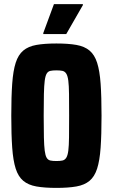

<svg xmlns="http://www.w3.org/2000/svg" viewBox="-20 -908 551 936"><path d="M255 8Q197 8 157.5 1Q118 -6 93.5 -26.5Q69 -47 56.5 -86Q44 -125 39.5 -188Q35 -251 35 -344Q35 -437 39.5 -500Q44 -563 56.5 -602Q69 -641 93.5 -661.5Q118 -682 157.5 -689Q197 -696 255 -696Q313 -696 352.5 -689Q392 -682 416.5 -661.5Q441 -641 453.5 -602Q466 -563 470.5 -500Q475 -437 475 -344Q475 -251 470.5 -188Q466 -125 453.5 -86Q441 -47 416.5 -26.5Q392 -6 352.5 1Q313 8 255 8ZM255 -123Q273 -123 284.5 -125.5Q296 -128 303 -139Q310 -150 313 -173.5Q316 -197 316.5 -238.5Q317 -280 317 -344Q317 -408 316.5 -449.5Q316 -491 313 -514.5Q310 -538 303 -549Q296 -560 284.5 -562.5Q273 -565 255 -565Q237 -565 225.5 -562.5Q214 -560 207.5 -549Q201 -538 198 -514.5Q195 -491 194 -449.5Q193 -408 193 -344Q193 -280 194 -238.5Q195 -197 198 -173.5Q201 -150 207.5 -139Q214 -128 225.5 -125.5Q237 -123 255 -123ZM191 -742V-747L243 -888H384V-883L303 -742Z"/></svg>

Font: Saira Condensed ExtraBold
Style: Regular
Weight: 800
Width: 3
Designer: Hector Gatti with collaboration of the Omnibus-Type team
Foundry: Omnibus-Type
Version: Version 1.101